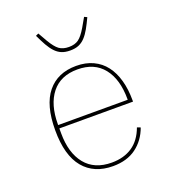

<svg xmlns="http://www.w3.org/2000/svg" viewBox="-137 -852 875 970"><g transform="rotate(-20 300.0 -367.5)"><path d="M306 12Q204 12 148 -55.5Q92 -123 92 -258Q92 -393 147 -460.5Q202 -528 302 -528Q353 -528 392.5 -509.5Q432 -491 458 -457Q484 -423 497.5 -375Q511 -327 511 -267V-260H115V-234Q115 -128 164 -67.5Q213 -7 306 -7Q371 -7 416.5 -37.5Q462 -68 485 -131L503 -124Q480 -61 430.5 -24.5Q381 12 306 12ZM302 -509Q211 -509 163 -448.5Q115 -388 115 -282V-278H489V-282Q489 -388 441 -448.5Q393 -509 302 -509ZM302 -611Q275 -611 256 -619Q237 -627 221.5 -643.5Q206 -660 192.5 -684Q179 -708 164 -740L179 -747L207 -698Q230 -659 250 -644.5Q270 -630 302 -630Q334 -630 354 -644.5Q374 -659 397 -698L425 -747L440 -740Q425 -708 411.5 -684Q398 -660 382.5 -643.5Q367 -627 348 -619Q329 -611 302 -611Z"/></g></svg>

Font: IBM Plex Mono Thin
Style: Regular
Weight: 100
Monospace: yes
Designer: Mike Abbink, Paul van der Laan, Pieter van Rosmalen
Foundry: Bold Monday
Version: Version 2.3